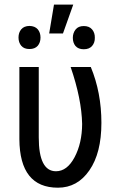

<svg xmlns="http://www.w3.org/2000/svg" viewBox="-20 -827 521 856"><path d="M152.8 -528.3V-214.4Q152.8 -63.5 229.5 -63.5Q279.3 -63.5 312.5 -126Q345.7 -188.5 346.2 -274.4Q343.8 -386.2 294.9 -528.3H384.8Q432.1 -414.1 432.1 -279.3Q432.1 -144.5 378.4 -67.4Q325.2 9.8 238.3 9.8Q67.9 9.8 66.4 -206.1V-528.3ZM402.8 -658.7Q403.3 -636.7 390.6 -622.1Q377.9 -607.4 353.5 -607.4Q329.1 -607.4 316.4 -622.1Q304.7 -636.7 304.7 -658.2Q304.7 -679.7 316.9 -695.3Q329.1 -710.9 353.5 -710.9Q377.9 -710.9 390.6 -695.8Q403.3 -680.7 402.8 -658.7ZM111.3 -711.4Q135.7 -710.9 148.4 -696.3Q160.6 -681.6 160.6 -659.7Q160.6 -637.7 148.4 -623Q135.7 -608.4 111.3 -608.4Q86.9 -608.4 74.7 -623Q62.5 -637.7 62.5 -659.7Q62.5 -681.6 74.7 -696.3Q86.9 -710.9 111.3 -711.4ZM220.7 -806.6H306.6L260.7 -677.7H199.2Z"/></svg>

Font: RobotoCondensed-Regular
Style: Regular
Weight: 400
Designer: Google
Version: Version 2.001201; 2014